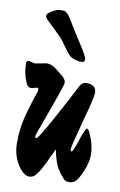

<svg xmlns="http://www.w3.org/2000/svg" viewBox="-82 -740 502 801"><g transform="rotate(10 169.0 -339.5)"><path d="M42 -455 90 -464Q113 -464 133 -447Q135 -445 145.5 -437Q156 -429 162 -424Q178 -409 178 -398.5Q178 -388 160 -338Q142 -288 122 -232Q96 -163 96 -156Q96 -149 101 -149Q109 -149 161 -244Q213 -339 240 -393Q250 -412 268 -412Q310 -412 310 -377Q310 -357 284 -264Q251 -141 251 -130.5Q251 -120 256.5 -120Q262 -120 279 -172.5Q296 -225 303 -225Q307 -225 313 -216Q338 -164 338 -120Q338 -76 307 -19Q293 8 268 8Q252 8 245 0Q225 -23 221 -31Q202 -55 190 -117Q183 -104 172 -80Q149 -27 130 -3Q118 14 99.5 14Q81 14 59 -12Q26 -57 25.5 -113Q25 -169 36.5 -218Q48 -267 72 -337L75 -349Q75 -357 68 -357L45 -351Q28 -351 21 -371Q5 -407 5 -449Q5 -461 15 -461ZM53 -659Q53 -669 74 -681Q95 -693 108 -693Q121 -693 125 -692Q129 -691 133.5 -687.5Q138 -684 141 -681Q144 -678 149 -670Q154 -662 158.5 -655Q163 -648 171.5 -634Q180 -620 184 -613.5Q188 -607 206 -579Q245 -521 245 -508Q245 -495 233 -495Q221 -495 211 -497.5Q201 -500 194.5 -502.5Q188 -505 180 -512L170 -523Q167 -526 159 -538Q151 -550 139 -565.5Q127 -581 102 -605Q77 -629 65 -640.5Q53 -652 53 -659Z"/></g></svg>

Font: Devonshire
Style: Regular
Weight: 400
Designer: Astigmatic (AOETI)
Foundry: Astigmatic (AOETI)
Version: Version 1.001